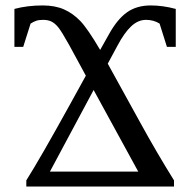

<svg xmlns="http://www.w3.org/2000/svg" viewBox="-20 -682 696 702"><path d="M590.3 -510.7 563.5 -595.7Q542 -609.4 513.7 -609.4Q484.9 -609.4 459.7 -585.9Q434.6 -562.5 409.2 -514.6L374 -449.2Q433.1 -342.8 492.4 -234.4Q551.8 -126 616.2 -22.5V0H76.2V-22.5Q127 -103 234.4 -297.4L293.9 -405.3L233.4 -516.6Q205.1 -567.4 193.1 -582Q181.2 -596.7 168.5 -603Q155.8 -609.4 137.7 -609.4Q122.1 -609.4 112.3 -606Q102.5 -602.5 91.8 -595.7L64.9 -510.7H32.7V-649.4Q80.1 -662.1 136.2 -662.1Q181.2 -662.1 213.9 -647.7Q246.6 -633.3 273.4 -605.5Q300.3 -577.6 346.2 -499.5L379.4 -558.6Q409.7 -612.8 445.1 -637.5Q480.5 -662.1 530.8 -662.1Q575.2 -662.1 622.6 -649.4V-510.7ZM322.3 -353 162.6 -54.7H485.4Z"/></svg>

Font: Liberation Serif
Style: Regular
Weight: 400
Designer: Steve Matteson
Foundry: Ascender Corporation
Version: Version 2.1.5